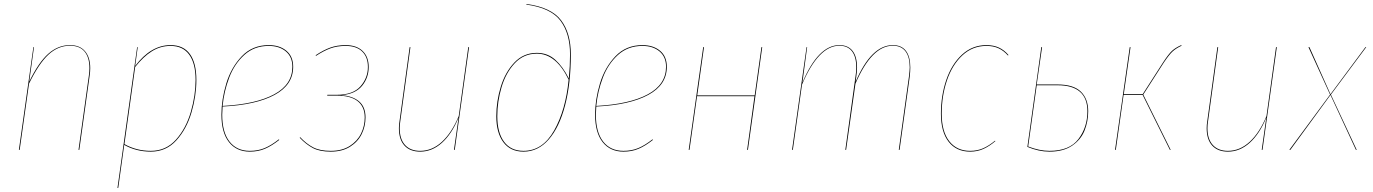

<svg xmlns="http://www.w3.org/2000/svg" viewBox="-20 -754 6907 966"><path d="M434 -411Q434 -393 431 -373L379 0H375L427 -373Q430 -394 430 -411Q430 -465 405.5 -494.5Q381 -524 332 -524Q272 -524 223.5 -479Q175 -434 126 -333L79 0H75L148 -517H151L127 -343Q174 -440 223 -483.5Q272 -527 332 -527Q382 -527 408 -496Q434 -465 434 -411Z M670 -517H673L660 -422Q739 -527 838 -527Q903 -527 935.5 -482Q968 -437 968 -352Q968 -272 943.5 -188.5Q919 -105 867.5 -48Q816 9 739 9Q665 9 605 -25L575 191L571 192ZM964 -352Q964 -435 932 -479Q900 -523 838 -523Q787 -523 744 -496Q701 -469 660 -417L606 -29Q666 5 739 5Q815 5 865.5 -51.5Q916 -108 940 -191Q964 -274 964 -352Z M1100 -218Q1098 -188 1098 -177Q1098 -89 1134.5 -42Q1171 5 1237 5Q1278 5 1311.5 -9Q1345 -23 1383 -53L1385 -50Q1347 -20 1313 -5.5Q1279 9 1237 9Q1170 9 1132 -39Q1094 -87 1094 -177Q1094 -253 1118.5 -334Q1143 -415 1196.5 -471Q1250 -527 1332 -527Q1387 -527 1421 -498.5Q1455 -470 1455 -418Q1455 -327 1361.5 -276.5Q1268 -226 1100 -218ZM1100 -221Q1268 -230 1359.5 -279.5Q1451 -329 1451 -418Q1451 -468 1418 -495.5Q1385 -523 1332 -523Q1259 -523 1209 -477.5Q1159 -432 1133 -363Q1107 -294 1100 -221Z M1835 -417Q1835 -363 1801.5 -322Q1768 -281 1698 -275Q1755 -271 1787 -243.5Q1819 -216 1819 -163Q1819 -119 1800 -80Q1781 -41 1741.5 -16Q1702 9 1644 9Q1588 9 1553.5 -9.5Q1519 -28 1488 -61L1490 -64Q1521 -31 1555 -13Q1589 5 1644 5Q1701 5 1739.5 -19.5Q1778 -44 1796.5 -82Q1815 -120 1815 -163Q1815 -217 1779.5 -245Q1744 -273 1674 -273H1626L1627 -277H1674Q1756 -277 1793.5 -319.5Q1831 -362 1831 -417Q1831 -467 1802 -495Q1773 -523 1719 -523Q1676 -523 1642 -510.5Q1608 -498 1570 -473L1568 -476Q1607 -502 1641.5 -514.5Q1676 -527 1719 -527Q1774 -527 1804.5 -497.5Q1835 -468 1835 -417Z M1987 -109Q1987 -126 1990 -144L2041 -517H2045L1994 -144Q1991 -126 1991 -109Q1991 -54 2018 -24.5Q2045 5 2094 5Q2154 5 2203.5 -40.5Q2253 -86 2288 -170L2336 -517H2340L2268 0H2264L2287 -162Q2253 -80 2203.5 -35.5Q2154 9 2094 9Q2043 9 2015 -21.5Q1987 -52 1987 -109Z M2477 -169Q2477 -244 2499.5 -317.5Q2522 -391 2568 -439.5Q2614 -488 2681 -488Q2735 -488 2773.5 -453.5Q2812 -419 2842 -359Q2848 -424 2848 -480Q2848 -585 2800 -649.5Q2752 -714 2628 -731L2629 -734Q2754 -717 2803 -652Q2852 -587 2852 -480Q2852 -334 2823 -223.5Q2794 -113 2740.5 -52Q2687 9 2614 9Q2548 9 2512.5 -38.5Q2477 -86 2477 -169ZM2841 -353Q2778 -484 2681 -484Q2615 -484 2570 -436Q2525 -388 2503.5 -315.5Q2482 -243 2482 -169Q2482 -87 2516 -41Q2550 5 2614 5Q2710 5 2768 -97.5Q2826 -200 2841 -353Z M2980 -218Q2978 -188 2978 -177Q2978 -89 3014.5 -42Q3051 5 3117 5Q3158 5 3191.5 -9Q3225 -23 3263 -53L3265 -50Q3227 -20 3193 -5.5Q3159 9 3117 9Q3050 9 3012 -39Q2974 -87 2974 -177Q2974 -253 2998.5 -334Q3023 -415 3076.5 -471Q3130 -527 3212 -527Q3267 -527 3301 -498.5Q3335 -470 3335 -418Q3335 -327 3241.5 -276.5Q3148 -226 2980 -218ZM2980 -221Q3148 -230 3239.5 -279.5Q3331 -329 3331 -418Q3331 -468 3298 -495.5Q3265 -523 3212 -523Q3139 -523 3089 -477.5Q3039 -432 3013 -363Q2987 -294 2980 -221Z M3776 -270H3487L3449 0H3445L3518 -517H3522L3488 -274H3777L3811 -517H3815L3743 0H3739Z M4560 -414Q4560 -394 4557 -368L4506 0H4502L4553 -368Q4557 -402 4557 -415Q4557 -468 4535.5 -496Q4514 -524 4472 -524Q4366 -524 4284 -333L4237 0H4233L4284 -368Q4288 -391 4288 -415Q4288 -468 4266.5 -496Q4245 -524 4203 -524Q4098 -524 4015 -328L3969 0H3965L4038 -517H4041L4017 -338Q4097 -527 4203 -527Q4247 -527 4269.5 -498Q4292 -469 4292 -415Q4292 -391 4288 -368L4285 -343Q4364 -527 4472 -527Q4516 -527 4538 -498Q4560 -469 4560 -414Z M5054 -477 5051 -475Q5030 -499 5004 -511Q4978 -523 4943 -523Q4873 -523 4822 -475.5Q4771 -428 4744.5 -350Q4718 -272 4718 -182Q4718 -92 4756 -43.5Q4794 5 4861 5Q4897 5 4926.5 -8Q4956 -21 4986 -46L4988 -44Q4959 -19 4928.5 -5Q4898 9 4861 9Q4792 9 4753 -40.5Q4714 -90 4714 -182Q4714 -273 4741 -352Q4768 -431 4820 -479Q4872 -527 4943 -527Q4979 -527 5006 -514.5Q5033 -502 5054 -477Z M5455 -194Q5455 -143 5436.5 -97Q5418 -51 5374 -21Q5330 9 5260 9Q5206 9 5149 -15L5219 -517H5223L5196 -329H5301Q5381 -329 5418 -293Q5455 -257 5455 -194ZM5451 -194Q5451 -325 5301 -325H5196L5153 -17Q5210 5 5260 5Q5361 5 5406 -54.5Q5451 -114 5451 -194Z M5925 -524Q5897 -511 5880 -495.5Q5863 -480 5836 -440L5732 -278L5870 0H5866L5729 -276H5633L5594 0H5590L5664 -517H5668L5634 -280H5729L5833 -442Q5860 -483 5877 -498.5Q5894 -514 5923 -527Z M6051 -109Q6051 -126 6054 -144L6105 -517H6109L6058 -144Q6055 -126 6055 -109Q6055 -54 6082 -24.5Q6109 5 6158 5Q6218 5 6267.5 -40.5Q6317 -86 6352 -170L6400 -517H6404L6332 0H6328L6351 -162Q6317 -80 6267.5 -35.5Q6218 9 6158 9Q6107 9 6079 -21.5Q6051 -52 6051 -109Z M6676 -278 6806 0H6802L6674 -276L6472 0H6467L6672 -278L6563 -517H6568L6674 -280L6850 -517H6854Z"/></svg>

Font: Fira Sans Condensed Four
Style: Italic
Weight: 100
Width: 3
Italic angle: -8°
Designer: bBox Type GmbH & Carrois Corporate GbR & Edenspiekermann AG
Foundry: bBox Type GmbH & Carrois Corporate GbR & Edenspiekermann AG
Version: Version 4.301